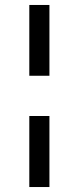

<svg xmlns="http://www.w3.org/2000/svg" viewBox="-20 -695 317 773"><path d="M179 58H98V-228H179ZM179 -390H98V-675H179Z"/></svg>

Font: Gemunu Libre ExtraLight SemiBold
Style: Regular
Weight: 600
Version: Version 1.100